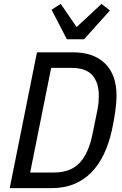

<svg xmlns="http://www.w3.org/2000/svg" viewBox="-20 -967 629 987"><path d="M170 -698H356Q462 -698 520.5 -640Q579 -582 579 -477Q579 -457 577 -433.5Q575 -410 571.5 -386Q568 -362 563.5 -339Q559 -316 555 -297Q540 -229 514 -174.5Q488 -120 450 -81Q412 -42 361 -21Q310 0 246 0H30ZM255 -80Q342 -80 388.5 -129Q435 -178 455 -275L480 -398Q485 -421 486.5 -440Q488 -459 488 -474Q488 -543 454.5 -580.5Q421 -618 347 -618H243L135 -80ZM324 -765 245 -917 292 -947 374 -828 502 -947 545 -913 412 -765Z"/></svg>

Font: IBM Plex Sans Cond Text
Style: Italic
Weight: 450
Width: 3
Italic angle: -11°
Designer: Mike Abbink, Paul van der Laan, Pieter van Rosmalen
Foundry: Bold Monday
Version: Version 1.3